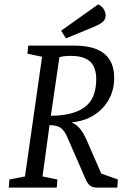

<svg xmlns="http://www.w3.org/2000/svg" viewBox="-20 -856 565 876"><path d="M20 0 23 -37 94 -51 172 -597 105 -611 109 -648H319Q380 -648 420.5 -631.5Q461 -615 481 -582Q501 -549 501 -501Q501 -446 476.5 -402Q452 -358 408.5 -330.5Q365 -303 307 -298Q330 -287 346 -267.5Q362 -248 378 -211L442 -64L518 -37L515 0H426Q403 0 391.5 -8.5Q380 -17 370 -40L288 -228Q274 -261 256.5 -273Q239 -285 206 -285L174 -51L242 -37L239 0ZM212 -328Q312 -328 365.5 -366.5Q419 -405 419 -494Q419 -549 391 -575Q363 -601 303 -601Q282 -601 269 -599Q256 -597 251 -595ZM281 -681 259 -716 428 -836Q444 -829 453 -814.5Q462 -800 462 -786Q462 -768 449 -756.5Q436 -745 412 -735Z"/></svg>

Font: Faustina
Style: Italic
Weight: 400
Italic angle: -8°
Designer: Alfonso Garcia
Foundry: http://www.omnibus-type.com
Version: Version 1.200